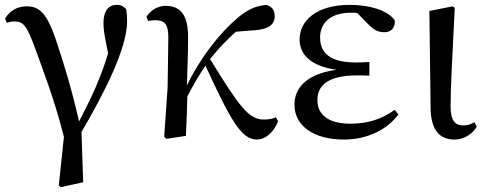

<svg xmlns="http://www.w3.org/2000/svg" viewBox="-20 -557 1991 787"><path d="M221 203 230 210 321 190 314 -16C406 -173 501 -358 501 -470C501 -490 500 -503 497 -520C486 -531 477 -537 458 -537C424 -537 404 -511 404 -462C404 -433 409 -408 423 -339C394 -240 357 -161 304 -59C274 -193 240 -301 214 -379C173 -507 140 -531 89 -531C51 -531 20 -513 1 -481L8 -463C18 -467 28 -469 38 -469C76 -469 89 -454 124 -359C155 -272 202 -154 242 4Z M1033 15C1066 15 1100 -11 1120 -60L1111 -76C1100 -71 1082 -67 1062 -67C999 -67 961 -120 841 -315C877 -360 912 -396 947 -427L1024 -433C1078 -437 1106 -454 1106 -491C1106 -520 1090 -532 1071 -537C1035 -533 999 -523 952 -482C878 -419 800 -318 746 -207C748 -273 751 -340 751 -401C752 -498 718 -533 659 -533C623 -533 596 -512 580 -488L587 -471C596 -473 607 -474 618 -474C656 -474 670 -457 670 -402L667 -198L653 4L662 12L742 0C745 -54 746 -107 748 -162C776 -216 794 -245 822 -288C926 -63 969 15 1033 15Z M1389 15C1489 15 1569 -28 1613 -88L1598 -107C1546 -69 1488 -50 1417 -50C1325 -50 1281 -87 1281 -147C1281 -203 1319 -248 1445 -248C1456 -248 1467 -248 1494 -247V-303C1470 -301 1454 -301 1437 -301C1331 -301 1292 -342 1292 -403C1292 -465 1337 -505 1419 -505L1444 -504L1488 -459C1517 -430 1532 -425 1557 -425C1583 -425 1601 -444 1598 -474C1567 -517 1491 -537 1414 -537C1275 -537 1208 -471 1208 -395C1208 -334 1254 -285 1360 -271C1235 -254 1187 -196 1187 -128C1187 -39 1269 15 1389 15Z M1842 15C1887 15 1921 -13 1934 -38L1925 -56C1912 -49 1899 -43 1879 -43C1848 -43 1827 -59 1827 -120C1827 -196 1832 -284 1844 -525L1835 -531L1740 -512L1745 -114C1746 -23 1783 15 1842 15Z"/></svg>

Font: Noto Serif TC Medium
Style: Regular
Weight: 500
Designer: Ryoko NISHIZUKA 西塚涼子 (kana & ideographs); Frank Grießhammer (Latin, Greek & Cyrillic); Wenlong ZHANG 张文龙 (bopomofo); San
Foundry: Adobe
Version: Version 2.001;hotconv 1.1.0;makeotfexe 2.6.0